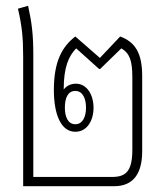

<svg xmlns="http://www.w3.org/2000/svg" viewBox="-20 -643 564 663"><path d="M60 0H374C440 0 471 -43 471 -121V-380C471 -461 446 -498 395 -517L325 -443L240 -517C195 -482 166 -432 166 -332C166 -249 190 -188 240 -188C281 -188 303 -227 303 -271C303 -316 280 -354 242 -354C225 -354 210 -347 200 -334V-335C200 -411 217 -449 243 -476L322 -405H326L399 -476C428 -459 437 -433 437 -376V-126C437 -50 413 -32 367 -32H95V-453C95 -524 90 -564 77 -623L42 -613C56 -553 60 -512 60 -447ZM240 -214C214 -214 204 -241 204 -271C204 -304 214 -329 240 -329C265 -329 277 -304 277 -271C277 -239 265 -214 240 -214Z"/></svg>

Font: Noto Sans Thai Looped ExtraCondensed ExtraLight
Style: Regular
Weight: 200
Width: 2
Designer: Sasikarn Vongin, Ben Mitchell
Foundry: The Fontpad Ltd
Version: Version 1.001